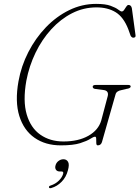

<svg xmlns="http://www.w3.org/2000/svg" viewBox="-20 -734 718 988"><path d="M474.5 -714Q523 -714 549.2 -704.2Q575.5 -694.5 588 -684.8Q600.5 -675 606.5 -675Q613.5 -675 619 -683.5Q624.5 -692 630 -700.2Q635.5 -708.5 641 -708.5Q655 -708.5 658.5 -691.5L677.5 -552Q678.5 -545.5 674.8 -542.8Q671 -540 665.5 -540Q661.5 -540 657.5 -543.5Q653.5 -547 652 -550.5L640 -584Q615.5 -646.5 575 -671.2Q534.5 -696 476.5 -696Q410 -696 351 -666Q292 -636 244 -583.5Q196 -531 163 -462.8Q130 -394.5 115.5 -318.5Q97 -214.5 117.5 -145Q138 -75.5 187.8 -40.8Q237.5 -6 306.5 -6Q383 -6 434.8 -35.2Q486.5 -64.5 501 -114L532.5 -232.5Q544.5 -268 511 -271L472 -276Q457 -277.5 457 -288Q457 -297 474 -297H639Q653 -297 652.5 -288Q650.5 -279 630.5 -276.5L605.5 -270.5Q579 -266 574.5 -248L504.5 -2.5Q499 14 483 14Q476 14 475.5 2.8Q475 -8.5 475 -19.5Q475 -30.5 469 -30.5Q461.5 -30.5 444.5 -19.5Q427.5 -8.5 392 2.8Q356.5 14 293 14Q213.5 14 157.8 -25Q102 -64 79.2 -137.8Q56.5 -211.5 75 -315Q89 -394 125.8 -465.8Q162.5 -537.5 216.2 -593.5Q270 -649.5 336 -681.8Q402 -714 474.5 -714ZM288.5 148.5Q274 148.5 268 139.5Q262 130.5 265.5 118Q269 103.5 280.8 94.5Q292.5 85.5 306.5 85.5Q322.5 85.5 330.2 98.8Q338 112 329.5 142.5Q320.5 177.5 297.2 201.2Q274 225 244 233.5Q233.5 236.5 232 230Q231 223 241 220.5Q265.5 212.5 282.8 195.5Q300 178.5 305 160Q308 148.5 297 148.5Z"/></svg>

Font: Fraunces 9pt Thin
Style: Italic
Weight: 100
Italic angle: -16°
Version: Version 1.000;[b76b70a41]